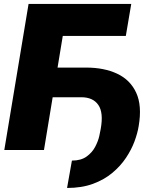

<svg xmlns="http://www.w3.org/2000/svg" viewBox="-20 -747 769 956"><path d="M633.5 -727.3 606.5 -568.2H292.6L198.9 0H1.4L122.2 -727.3ZM210.2 -262.8 234.4 -410.5H409.1Q498.2 -410.5 563.4 -380Q628.6 -349.4 658.2 -285.2Q687.9 -220.9 670.5 -119.3Q665.1 -84.9 649.9 -43.5Q634.6 -2.1 607.4 38.7Q580.3 79.5 539.6 113.6Q498.9 147.7 443 168.3Q387.1 188.9 313.9 188.9L338.1 52.6Q383.5 52.6 411.4 32.3Q439.3 12.1 454 -16.2Q468.8 -44.4 474.4 -69.8Q480.1 -95.2 481.5 -105.1Q496.1 -186.1 469.6 -224.4Q443.2 -262.8 384.9 -262.8Z"/></svg>

Font: Inter UI Black
Style: Italic
Weight: 900
Italic angle: -9.39999°
Designer: Rasmus Andersson
Foundry: rsms
Version: 3.2;8d6f07862